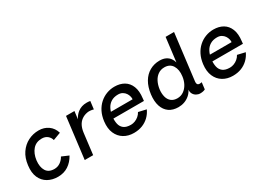

<svg xmlns="http://www.w3.org/2000/svg" viewBox="-24 -1358 2761 2029"><g transform="rotate(-30 1356.5 -343.5)"><path d="M515 -381 421 -346Q413 -379 386 -401.5Q359 -424 317 -424Q247 -424 206 -376.5Q165 -329 155 -252Q146 -174 175.5 -126Q205 -78 275 -78Q316 -78 348.5 -101Q381 -124 399 -158L483 -122Q448 -58 393.5 -22.5Q339 13 267 13Q198 13 145 -17Q92 -47 66 -105.5Q40 -164 51 -250Q61 -336 101.5 -395Q142 -454 202 -484.5Q262 -515 331 -515Q397 -515 446.5 -480Q496 -445 515 -381Z M598 0 660 -503H763L751 -409Q761 -429 775.5 -447.5Q790 -466 810.5 -481.5Q831 -497 857.5 -506Q884 -515 919 -515Q927 -515 941 -514Q955 -513 961 -511L949 -415Q935 -420 912 -422.5Q889 -425 870 -421Q830 -413 801 -391.5Q772 -370 755 -336Q738 -302 732 -254L701 0Z M1194 13Q1125 13 1073 -18.5Q1021 -50 995.5 -109Q970 -168 980 -251Q988 -315 1012.5 -363.5Q1037 -412 1075 -446Q1113 -480 1159.5 -497.5Q1206 -515 1256 -515Q1323 -515 1371.5 -486.5Q1420 -458 1443 -400.5Q1466 -343 1455 -257L1452 -228H1065L1074 -303H1357Q1359 -317 1354 -338Q1349 -359 1336 -378.5Q1323 -398 1301 -411Q1279 -424 1248 -424Q1198 -424 1163 -402.5Q1128 -381 1108 -342Q1088 -303 1081 -249Q1076 -202 1084.5 -163Q1093 -124 1123 -101Q1153 -78 1209 -78Q1233 -78 1258 -87.5Q1283 -97 1304.5 -115Q1326 -133 1339 -158L1434 -136Q1413 -90 1378 -56.5Q1343 -23 1297 -5Q1251 13 1194 13Z M1919 -96Q1903 -62 1874.5 -37.5Q1846 -13 1811 -0.5Q1776 12 1738 12Q1670 12 1625 -19.5Q1580 -51 1560.5 -110Q1541 -169 1551 -251Q1562 -336 1596.5 -394.5Q1631 -453 1685.5 -484Q1740 -515 1807 -515Q1851 -515 1881 -500Q1911 -485 1928.5 -461Q1946 -437 1953 -409L1989 -700H2092L2023 -140Q2019 -110 2031 -98Q2043 -86 2080 -94L2070 -12Q2059 -6 2043.5 -2.5Q2028 1 2009 1Q1984 1 1962 -11.5Q1940 -24 1928 -46Q1916 -68 1919 -96ZM1774 -75Q1817 -75 1851 -98.5Q1885 -122 1906.5 -161.5Q1928 -201 1934 -251Q1944 -328 1913 -378Q1882 -428 1815 -428Q1771 -428 1737.5 -404.5Q1704 -381 1684 -341.5Q1664 -302 1657 -252Q1651 -202 1661.5 -161.5Q1672 -121 1700.5 -98Q1729 -75 1774 -75Z M2402 13Q2333 13 2281 -18.5Q2229 -50 2203.5 -109Q2178 -168 2188 -251Q2196 -315 2220.5 -363.5Q2245 -412 2283 -446Q2321 -480 2367.5 -497.5Q2414 -515 2464 -515Q2531 -515 2579.5 -486.5Q2628 -458 2651 -400.5Q2674 -343 2663 -257L2660 -228H2273L2282 -303H2565Q2567 -317 2562 -338Q2557 -359 2544 -378.5Q2531 -398 2509 -411Q2487 -424 2456 -424Q2406 -424 2371 -402.5Q2336 -381 2316 -342Q2296 -303 2289 -249Q2284 -202 2292.5 -163Q2301 -124 2331 -101Q2361 -78 2417 -78Q2441 -78 2466 -87.5Q2491 -97 2512.5 -115Q2534 -133 2547 -158L2642 -136Q2621 -90 2586 -56.5Q2551 -23 2505 -5Q2459 13 2402 13Z"/></g></svg>

Font: Inclusive Sans Medium
Style: Italic
Weight: 500
Italic angle: -7°
Designer: Olivia King
Foundry: Olivia King
Version: Version 2.004